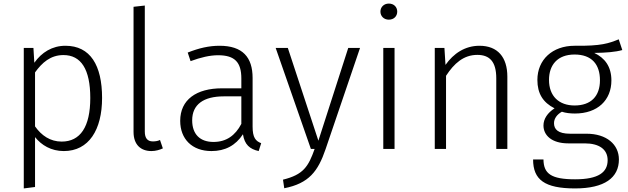

<svg xmlns="http://www.w3.org/2000/svg" viewBox="-20 -833 3512 1074"><path d="M346 -577C272 -577 213 -540 172 -482L167 -565H113V221L176 213V-66C212 -21 266 12 337 12C477 12 551 -107 551 -285C551 -468 485 -577 346 -577ZM325 -41C261 -41 212 -75 176 -126V-428C215 -482 262 -525 335 -525C433 -525 485 -446 485 -285C485 -123 429 -41 325 -41Z M827 12C851 12 874 5 891 -3L875 -50C863 -44 849 -42 835 -42C805 -42 790 -60 790 -97V-802L727 -795V-95C727 -23 768 12 827 12Z M1393 -125V-397C1393 -513 1337 -577 1208 -577C1149 -577 1093 -564 1030 -539L1046 -491C1103 -512 1154 -524 1200 -524C1294 -524 1330 -484 1330 -394V-339H1222C1078 -339 988 -275 988 -157C988 -56 1054 12 1163 12C1239 12 1298 -19 1339 -82C1348 -24 1377 1 1427 12L1441 -32C1410 -44 1393 -63 1393 -125ZM1174 -39C1099 -39 1055 -82 1055 -160C1055 -249 1119 -294 1232 -294H1330V-140C1296 -75 1246 -39 1174 -39Z M1994 -565H1928L1761 -46L1590 -565H1522L1719 0H1740C1705 99 1677 144 1563 172L1570 220C1708 193 1759 125 1801 2Z M2155 -813C2127 -813 2108 -793 2108 -768C2108 -743 2127 -723 2155 -723C2184 -723 2202 -743 2202 -768C2202 -793 2184 -813 2155 -813ZM2187 -565H2124V0H2187Z M2662 -577C2581 -577 2517 -534 2472 -470L2466 -565H2412V0H2475V-409C2520 -478 2573 -526 2650 -526C2719 -526 2756 -488 2756 -395V0H2818V-404C2818 -513 2764 -577 2662 -577Z M3441 -613C3386 -591 3345 -575 3194 -577C3070 -577 2986 -499 2986 -386C2986 -310 3017 -260 3082 -227C3043 -202 3020 -168 3020 -131C3020 -77 3065 -31 3159 -31H3251C3331 -31 3379 2 3379 63C3379 130 3329 170 3197 170C3062 170 3021 138 3020 59H2962C2962 172 3026 221 3197 221C3362 221 3442 161 3442 59C3442 -25 3373 -85 3261 -85H3169C3101 -85 3079 -110 3079 -144C3079 -170 3096 -193 3123 -208C3144 -201 3169 -198 3196 -198C3323 -198 3400 -273 3400 -383C3400 -461 3363 -509 3304 -537C3372 -538 3422 -542 3461 -553ZM3194 -528C3290 -528 3336 -473 3336 -384C3336 -295 3286 -243 3194 -243C3107 -243 3051 -295 3051 -386C3051 -469 3098 -528 3194 -528Z"/></svg>

Font: Glow Sans SC Normal
Style: Regular
Weight: 400
Designer: Ryoko NISHIZUKA (kana, bopomofo & ideographs); Paul D. Hunt (Latin, Greek & Cyrillic); Sandoll Communications, Soo-young
Version: Version 0.93